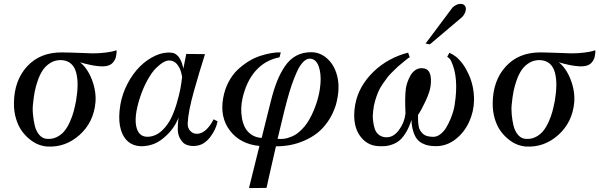

<svg xmlns="http://www.w3.org/2000/svg" viewBox="-20 -728 3043 975"><path d="M571.8 -473.1Q570.8 -472.7 571.8 -468.5Q572.8 -464.4 571.5 -457Q570.3 -449.7 569.1 -441.4Q567.9 -433.1 563 -424.3Q558.1 -415.5 551.5 -408.2Q544.9 -400.9 533 -396.2Q521 -391.6 505.9 -391.1Q490.7 -390.6 472.7 -392.8Q454.6 -395 439.7 -398.2Q424.8 -401.4 412.4 -404.5Q399.9 -407.7 392.8 -409.9Q385.7 -412.1 386.2 -412.1Q424.8 -380.9 447 -322.8Q469.2 -264.6 464.8 -208Q455.6 -106.9 384 -42.7Q312.5 21.5 219.2 16.1Q198.2 14.6 175.8 6.1Q153.3 -2.4 130.6 -20.8Q107.9 -39.1 90.1 -64Q72.3 -88.9 61.3 -125.5Q50.3 -162.1 50.8 -205.1Q52.2 -319.8 117.9 -391.1Q183.6 -462.4 293.9 -461.9Q309.1 -461.9 339.6 -460.9Q370.1 -460 405 -458.7Q439.9 -457.5 449.2 -457Q484.9 -457 515.4 -460.9Q545.9 -464.8 558.6 -468.8ZM366.2 -215.8Q373.5 -258.8 374 -294.4Q374.5 -330.1 366.7 -359.6Q358.9 -389.2 339.1 -405.8Q319.3 -422.4 288.1 -422.9Q259.3 -422.9 236.1 -408.7Q212.9 -394.5 198 -372.8Q183.1 -351.1 172.4 -320.6Q161.6 -290 156.2 -262Q150.9 -233.9 147.9 -202.1Q144.5 -176.8 147.5 -146Q150.4 -115.2 157 -88.6Q163.6 -62 179.4 -43.2Q195.3 -24.4 217.8 -22.9Q245.6 -20.5 268.8 -32.2Q292 -43.9 307.4 -63Q322.8 -82 335.2 -109.9Q347.7 -137.7 354.2 -162.6Q360.8 -187.5 366.2 -215.8Z M1085 -111.8Q1076.2 -69.3 1047.9 -32.5Q1019.5 4.4 983.9 11.2Q970.7 13.7 958.5 13.4Q946.3 13.2 932.4 9Q918.5 4.9 908.7 -4.9Q898.9 -14.6 891.1 -31Q883.3 -47.4 882.8 -72.3Q882.3 -97.2 886.7 -131.8Q878.9 -108.4 860.8 -81.5Q842.8 -54.7 812.5 -28.8Q782.2 -2.9 750 6.8Q708.5 19 674.8 12.2Q641.1 5.4 619.1 -20.3Q597.2 -45.9 589.1 -89.4Q581.1 -132.8 590.8 -193.8Q600.1 -250.5 627.4 -302.7Q654.8 -355 691.2 -390.9Q727.5 -426.8 770.5 -446Q813.5 -465.3 853 -460Q866.2 -458.5 877.2 -449.5Q888.2 -440.4 894.3 -428.7Q900.4 -417 904.3 -405.8Q908.2 -394.5 909.7 -386.7L911.1 -378.9L925.8 -454.1L1021 -453.1Q1001 -389.2 991.5 -357.4Q981.9 -325.7 965.8 -268.6Q949.7 -211.4 941.9 -170.7Q934.1 -129.9 933.1 -100.1Q932.6 -76.2 948 -61.3Q963.4 -46.4 985.8 -48.8Q1029.3 -54.2 1064.9 -122.1ZM904.8 -336.9Q903.8 -342.3 902.8 -347.9Q901.9 -353.5 898.7 -364.3Q895.5 -375 890.9 -383.8Q886.2 -392.6 879.4 -401.4Q872.6 -410.2 862.3 -415.5Q852.1 -420.9 839.8 -420.9Q827.1 -421.4 810.3 -412.1Q793.5 -402.8 772.9 -382.8Q752.4 -362.8 730.2 -323.7Q708 -284.7 690.9 -232.9Q657.7 -130.9 674.3 -76.7Q690.9 -22.5 751 -36.1Q781.7 -43 807.6 -69.6Q833.5 -96.2 849.4 -128.9Q865.2 -161.6 877.7 -203.9Q890.1 -246.1 895.8 -276.4Q901.4 -306.6 904.8 -336.9Z M1685.5 -194.8Q1670.9 -148.4 1645.5 -111.6Q1620.1 -74.7 1589.8 -51.5Q1559.6 -28.3 1523.2 -12.9Q1486.8 2.4 1452.1 8.8Q1417.5 15.1 1381.3 15.1Q1381.3 14.2 1369.4 66.9Q1357.4 119.6 1345.2 172.9L1333.5 226.1Q1331.5 226.1 1288.1 226.6L1244.6 227.1V226.1L1297.4 13.2Q1200.7 3.9 1148.2 -64Q1095.7 -131.8 1113.3 -230Q1121.1 -274.4 1140.6 -311.5Q1160.2 -348.6 1186.3 -373.3Q1212.4 -397.9 1241.9 -416.3Q1271.5 -434.6 1302 -444.3Q1332.5 -454.1 1358.4 -458.5Q1384.3 -462.9 1405.8 -461.9L1399.4 -437Q1326.7 -422.9 1278.8 -369.1Q1231 -315.4 1211.4 -228Q1206.1 -204.6 1205.1 -179.7Q1204.1 -154.8 1208.7 -127.9Q1213.4 -101.1 1224.4 -80.1Q1235.4 -59.1 1256.6 -44.4Q1277.8 -29.8 1307.6 -27.8L1308.6 -26.9Q1318.4 -65.9 1329.1 -109.4Q1339.8 -152.8 1346.7 -179.9Q1353.5 -207 1354.5 -210.9Q1369.1 -270 1386 -313Q1402.8 -356 1426.8 -391.4Q1450.7 -426.8 1483.9 -444.8Q1517.1 -462.9 1559.6 -462.9Q1608.9 -462.9 1646 -426.5Q1683.1 -390.1 1694.8 -330.6Q1706.5 -271 1685.5 -194.8ZM1585.4 -199.2Q1603.5 -251.5 1607.4 -303.5Q1611.3 -355.5 1598.1 -391.8Q1585 -428.2 1554.7 -430.2Q1536.6 -430.7 1519.3 -413.1Q1502 -395.5 1487.1 -362.1Q1472.2 -328.6 1460.4 -293.9Q1448.7 -259.3 1436.5 -213.9Q1423.3 -164.6 1406.7 -93.8L1389.6 -22.9Q1390.6 -22.9 1393.1 -22.9Q1399.4 -22.5 1404.1 -22.2Q1408.7 -22 1419.7 -23.2Q1430.7 -24.4 1439.7 -26.9Q1448.7 -29.3 1462.2 -34.9Q1475.6 -40.5 1487.3 -48.8Q1499 -57.1 1512.9 -71Q1526.9 -85 1538.8 -102.3Q1550.8 -119.6 1563 -144.5Q1575.2 -169.4 1585.4 -199.2Z M2387.2 -219.2Q2386.2 -161.6 2362.1 -108.6Q2337.9 -55.7 2293.5 -21Q2249 13.7 2195.3 14.2Q2173.8 14.2 2157.5 11.2Q2141.1 8.3 2124.5 -0.2Q2107.9 -8.8 2096.9 -22.9Q2085.9 -37.1 2078.4 -61.5Q2070.8 -85.9 2069.3 -119.1Q2058.1 -83 2042.5 -56.9Q2026.9 -30.8 2011 -16.8Q1995.1 -2.9 1975.1 4.6Q1955.1 12.2 1939 13.7Q1922.9 15.1 1902.3 14.2Q1842.3 11.2 1807.1 -39.3Q1772 -89.8 1780.3 -171.9Q1790 -269.5 1859.4 -345.9Q1928.7 -422.4 2032.2 -455.1Q2052.2 -460 2052.2 -460.9L2061 -437Q2061 -437.5 2059.1 -436.5Q2057.1 -435.5 2054.2 -433.6Q2051.3 -431.6 2048.3 -429.2Q2046.4 -427.7 2028.1 -412.8Q2009.8 -397.9 2002.4 -391.4Q1995.1 -384.8 1976.8 -366.9Q1958.5 -349.1 1948.7 -336.7Q1939 -324.2 1924.1 -302.7Q1909.2 -281.2 1900.9 -261.7Q1892.6 -242.2 1885 -216.6Q1877.4 -190.9 1875 -164.1Q1871.6 -140.1 1874.3 -116.2Q1877 -92.3 1883.3 -73.2Q1889.6 -54.2 1905.3 -42.5Q1920.9 -30.8 1943.4 -30.8Q1979 -30.8 2006.6 -68.6Q2034.2 -106.4 2039.1 -151.9Q2039.1 -157.2 2038.3 -174.1Q2037.6 -190.9 2037.6 -200.2Q2037.6 -209.5 2037.6 -224.4Q2037.6 -239.3 2038.6 -252.4Q2039.6 -265.6 2041 -278.8Q2043.5 -294.9 2049.3 -311.5Q2055.2 -328.1 2064.5 -344.7Q2073.7 -361.3 2088.9 -371.8Q2104 -382.3 2122.1 -381.8Q2177.2 -381.8 2167 -293.9Q2163.1 -261.2 2139.9 -212.2Q2116.7 -163.1 2103 -145Q2103 -142.1 2102.8 -129.6Q2102.5 -117.2 2103.3 -109.4Q2104 -101.6 2105.7 -88.9Q2107.4 -76.2 2112.5 -67.6Q2117.7 -59.1 2125.7 -50.5Q2133.8 -42 2147.5 -37.6Q2161.1 -33.2 2179.2 -33.2Q2198.2 -32.7 2215.8 -46.1Q2233.4 -59.6 2245.6 -79.6Q2257.8 -99.6 2267.6 -123.3Q2277.3 -147 2282.5 -166Q2287.6 -185.1 2289.1 -198.2Q2310.5 -334.5 2271 -418Q2268.1 -424.8 2262.9 -430.2Q2257.8 -435.5 2254.4 -437.5L2251 -439.9L2262.2 -460Q2279.8 -451.7 2293 -441.9Q2332.5 -411.1 2360.1 -350.3Q2387.7 -289.6 2387.2 -219.2ZM2341.3 -698.2Q2349.1 -687 2343.3 -668.9Q2337.4 -650.9 2324.2 -639.2L2163.1 -502.9L2141.1 -506.8L2277.3 -689Q2284.7 -696.8 2296.1 -702.6Q2307.6 -708.5 2320.8 -708.3Q2334 -708 2341.3 -698.2Z M3002.9 -473.1Q3002 -472.7 3002.9 -468.5Q3003.9 -464.4 3002.7 -457Q3001.5 -449.7 3000.2 -441.4Q2999 -433.1 2994.1 -424.3Q2989.3 -415.5 2982.7 -408.2Q2976.1 -400.9 2964.1 -396.2Q2952.1 -391.6 2937 -391.1Q2921.9 -390.6 2903.8 -392.8Q2885.7 -395 2870.8 -398.2Q2856 -401.4 2843.5 -404.5Q2831.1 -407.7 2824 -409.9Q2816.9 -412.1 2817.4 -412.1Q2856 -380.9 2878.2 -322.8Q2900.4 -264.6 2896 -208Q2886.7 -106.9 2815.2 -42.7Q2743.7 21.5 2650.4 16.1Q2629.4 14.6 2606.9 6.1Q2584.5 -2.4 2561.8 -20.8Q2539.1 -39.1 2521.2 -64Q2503.4 -88.9 2492.4 -125.5Q2481.4 -162.1 2481.9 -205.1Q2483.4 -319.8 2549.1 -391.1Q2614.7 -462.4 2725.1 -461.9Q2740.2 -461.9 2770.8 -460.9Q2801.3 -460 2836.2 -458.7Q2871.1 -457.5 2880.4 -457Q2916 -457 2946.5 -460.9Q2977.1 -464.8 2989.7 -468.8ZM2797.4 -215.8Q2804.7 -258.8 2805.2 -294.4Q2805.7 -330.1 2797.9 -359.6Q2790 -389.2 2770.3 -405.8Q2750.5 -422.4 2719.2 -422.9Q2690.4 -422.9 2667.2 -408.7Q2644 -394.5 2629.2 -372.8Q2614.3 -351.1 2603.5 -320.6Q2592.8 -290 2587.4 -262Q2582 -233.9 2579.1 -202.1Q2575.7 -176.8 2578.6 -146Q2581.5 -115.2 2588.1 -88.6Q2594.7 -62 2610.6 -43.2Q2626.5 -24.4 2648.9 -22.9Q2676.8 -20.5 2700 -32.2Q2723.1 -43.9 2738.5 -63Q2753.9 -82 2766.4 -109.9Q2778.8 -137.7 2785.4 -162.6Q2792 -187.5 2797.4 -215.8Z"/></svg>

Font: GFS Olga
Style: Regular
Weight: 400
Designer: George Matthiopoulos
Foundry: George Matthiopoulos
Version: Version 1.0